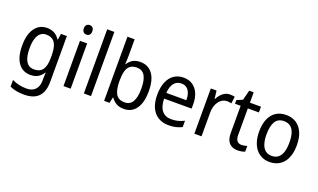

<svg xmlns="http://www.w3.org/2000/svg" viewBox="-96 -1329 3543 2137"><g transform="rotate(20 1676.0 -260.0)"><path d="M247 -546Q295 -546 332 -526.5Q369 -507 396 -465H401L412 -536H482V8Q482 83 457.5 135Q433 187 383 213.5Q333 240 255 240Q205 240 163 232Q121 224 86 207V128Q123 147 166.5 157Q210 167 258 167Q324 167 360.5 129.5Q397 92 397 19V0Q397 -14 398 -36Q399 -58 400 -72H396Q370 -31 333.5 -10.5Q297 10 247 10Q154 10 102 -62Q50 -134 50 -267Q50 -399 102.5 -472.5Q155 -546 247 -546ZM261 -473Q221 -473 193.5 -449Q166 -425 152 -379Q138 -333 138 -266Q138 -164 169.5 -113Q201 -62 263 -62Q298 -62 323 -72.5Q348 -83 364.5 -106Q381 -129 389 -163.5Q397 -198 397 -246V-268Q397 -340 383 -385.5Q369 -431 338.5 -452Q308 -473 261 -473Z M722 -536V0H637V-536ZM681 -738Q702 -738 716 -724Q730 -710 730 -681Q730 -653 716 -639Q702 -625 681 -625Q659 -625 644.5 -639Q630 -653 630 -681Q630 -710 644 -724Q658 -738 681 -738Z M963 0H878V-760H963Z M1203 -563Q1203 -536 1201.5 -510.5Q1200 -485 1199 -465H1203Q1226 -502 1262 -523.5Q1298 -545 1352 -545Q1443 -545 1496 -475.5Q1549 -406 1549 -268Q1549 -177 1525 -115Q1501 -53 1457 -21.5Q1413 10 1353 10Q1299 10 1262.5 -11.5Q1226 -33 1203 -68H1197L1182 0H1118V-760H1203ZM1335 -473Q1285 -473 1256 -450Q1227 -427 1215 -382Q1203 -337 1203 -273V-263Q1203 -164 1233 -113Q1263 -62 1337 -62Q1400 -62 1430.5 -114Q1461 -166 1461 -269Q1461 -371 1430.5 -422Q1400 -473 1335 -473Z M1863 -546Q1927 -546 1971.5 -515.5Q2016 -485 2039.5 -431Q2063 -377 2063 -306V-252H1737Q1739 -159 1777.5 -111Q1816 -63 1889 -63Q1931 -63 1966.5 -72Q2002 -81 2040 -100V-25Q2004 -7 1967 1.5Q1930 10 1883 10Q1810 10 1757.5 -23Q1705 -56 1677.5 -117.5Q1650 -179 1650 -264Q1650 -353 1675.5 -416Q1701 -479 1749 -512.5Q1797 -546 1863 -546ZM1862 -476Q1807 -476 1775.5 -436Q1744 -396 1738 -320H1976Q1976 -365 1964 -400Q1952 -435 1927 -455.5Q1902 -476 1862 -476Z M2412 -546Q2426 -546 2441.5 -544.5Q2457 -543 2469 -540L2458 -458Q2446 -461 2432.5 -463Q2419 -465 2406 -465Q2379 -465 2354.5 -452Q2330 -439 2311.5 -414.5Q2293 -390 2282.5 -357Q2272 -324 2272 -284V0H2187V-536H2255L2266 -441H2270Q2285 -471 2306 -495Q2327 -519 2354 -532.5Q2381 -546 2412 -546Z M2721 -62Q2739 -62 2756.5 -65.5Q2774 -69 2787 -73V-6Q2772 1 2749 5.5Q2726 10 2702 10Q2663 10 2632 -5Q2601 -20 2583 -54.5Q2565 -89 2565 -148V-468H2498V-511L2567 -541L2597 -659H2650V-536H2781V-468H2650V-153Q2650 -107 2668.5 -84.5Q2687 -62 2721 -62Z M3303 -269Q3303 -203 3288 -152Q3273 -101 3244 -64.5Q3215 -28 3173 -9Q3131 10 3078 10Q3028 10 2987 -9Q2946 -28 2917 -64Q2888 -100 2872 -151.5Q2856 -203 2856 -269Q2856 -358 2882.5 -419.5Q2909 -481 2959 -513.5Q3009 -546 3080 -546Q3147 -546 3197 -514Q3247 -482 3275 -420.5Q3303 -359 3303 -269ZM2944 -269Q2944 -204 2958.5 -157.5Q2973 -111 3003 -86.5Q3033 -62 3080 -62Q3126 -62 3156 -86.5Q3186 -111 3200.5 -157.5Q3215 -204 3215 -269Q3215 -335 3200.5 -380.5Q3186 -426 3156 -449.5Q3126 -473 3079 -473Q3008 -473 2976 -420Q2944 -367 2944 -269Z"/></g></svg>

Font: Noto Sans Devanagari SemiCondensed
Style: Regular
Weight: 400
Width: 4
Designer: Jelle Bosma - Monotype Design Team
Foundry: Monotype Imaging Inc.
Version: Version 2.006